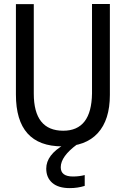

<svg xmlns="http://www.w3.org/2000/svg" viewBox="-20 -735 640 977"><path d="M539.1 -714.8V-252Q539.1 -125 477.5 -57.6Q416 9.8 296.9 9.8Q61 9.8 61 -253.9V-713.9H151.9V-258.8Q151.9 -69.8 301.8 -69.8Q445.8 -69.8 448.2 -259.8V-714.8ZM411.1 155.8V210.9Q375.5 222.2 335 222.2Q276.9 222.2 246.1 195.6Q215.3 168.9 215.3 123Q215.3 52.7 308.1 0H372.1Q289.1 61 289.1 116.2Q289.1 163.1 351.1 163.1Q383.3 163.1 411.1 155.8Z"/></svg>

Font: Apple Sans Adjectives
Style: Regular
Weight: 400
Monospace: yes
Foundry: Apple Sans Adjectives
Version: Version 0.01